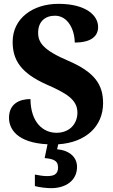

<svg xmlns="http://www.w3.org/2000/svg" viewBox="-20 -744 592 1002"><path d="M246 238C325 238 382 197 382 127C382 73 338 40 278 35L284 9C427 0 518 -84 518 -206C518 -304 472 -368 338 -426C206 -482 179 -522 179 -573C179 -632 216 -662 267 -662C336 -662 370 -586 370 -522C457 -522 492 -556 492 -603C492 -664 428 -724 285 -724C150 -724 46 -647 46 -526C46 -430 89 -363 223 -303C325 -258 384 -225 384 -156C384 -99 344 -51 275 -51C205 -51 140 -105 139 -227C81 -227 27 -202 27 -129C27 -71 69 1 228 9L213 81C253 85 283 91 283 130C283 166 261 175 225 175C209 175 185 172 162 167V227C185 234 227 238 246 238Z"/></svg>

Font: Noto Serif Armenian SemiCondensed
Style: Bold
Weight: 700
Width: 4
Designer: Monotype Design Team
Foundry: Monotype Imaging Inc.
Version: Version 2.008